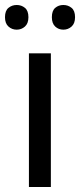

<svg xmlns="http://www.w3.org/2000/svg" viewBox="-31 -750 321 770"><path d="M173 0H85V-536H173ZM-11 -681Q-11 -707 3 -718.5Q17 -730 36 -730Q55 -730 69 -718.5Q83 -707 83 -681Q83 -656 69 -643.5Q55 -631 36 -631Q17 -631 3 -643.5Q-11 -656 -11 -681ZM177 -681Q177 -707 190.5 -718.5Q204 -730 223 -730Q242 -730 256 -718.5Q270 -707 270 -681Q270 -656 256 -643.5Q242 -631 223 -631Q204 -631 190.5 -643.5Q177 -656 177 -681Z"/></svg>

Font: Noto Sans Mayan Numerals
Style: Regular
Weight: 400
Designer: Monotype Design Team
Foundry: Monotype Imaging Inc.
Version: Version 2.001; ttfautohint (v1.8.4.7-5d5b)